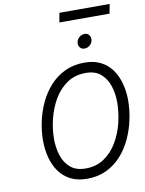

<svg xmlns="http://www.w3.org/2000/svg" viewBox="-110 -1123 912 1210"><g transform="rotate(-10 346.0 -518.0)"><path d="M348.5 12Q285.5 12 241 -11.5Q196.5 -35 168.8 -75.2Q141 -115.5 128 -166.5Q115 -217.5 115 -272Q115 -332 128.2 -394Q141.5 -456 168.2 -513Q195 -570 235.8 -614.8Q276.5 -659.5 331.8 -685.8Q387 -712 457 -712Q519.5 -712 563.5 -688.5Q607.5 -665 634.8 -624.8Q662 -584.5 674.8 -534.5Q687.5 -484.5 687.5 -431Q687.5 -370.5 674.2 -307.8Q661 -245 634.5 -187.8Q608 -130.5 567.5 -85.5Q527 -40.5 472.2 -14.2Q417.5 12 348.5 12ZM350 -53.5Q419 -53.5 469.2 -88Q519.5 -122.5 552.5 -178.5Q585.5 -234.5 601.5 -301Q617.5 -367.5 617.5 -431.5Q617.5 -485.5 601.5 -535Q585.5 -584.5 549.5 -615.5Q513.5 -646.5 454 -646.5Q384.5 -646.5 333.8 -612Q283 -577.5 250.2 -521.2Q217.5 -465 201.2 -399.2Q185 -333.5 185 -270.5Q185 -214 201.2 -164.2Q217.5 -114.5 253.8 -84Q290 -53.5 350 -53.5ZM473 -799Q457 -799 446.8 -810.2Q436.5 -821.5 436.5 -837.5Q436.5 -859 452.8 -874.5Q469 -890 489.5 -890Q506.5 -890 516.5 -878.8Q526.5 -867.5 526.5 -851Q526.5 -829.5 510.5 -814.2Q494.5 -799 473 -799ZM346 -988.5 356.5 -1048.5H678L667 -988.5Z"/></g></svg>

Font: Overpass Light
Style: Italic
Weight: 300
Italic angle: -10°
Designer: Delve Withrington, Dave Bailey, Thomas Jockin
Foundry: Delve Fonts LLC
Version: Version 4.000; ttfautohint (v1.8.3)